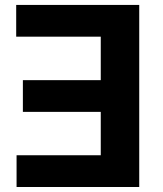

<svg xmlns="http://www.w3.org/2000/svg" viewBox="-20 -747 653 767"><path d="M44.7 -600.5H382.5V-426.8H71.4V-300.1H382.5V-126.8H46.2V0H536.2V-727.3H44.7Z"/></svg>

Font: Inter-Hewn
Style: Bold
Weight: 700
Designer: Rasmus Andersson
Foundry: rsms
Version: Version 3.012;git-f93a4a705